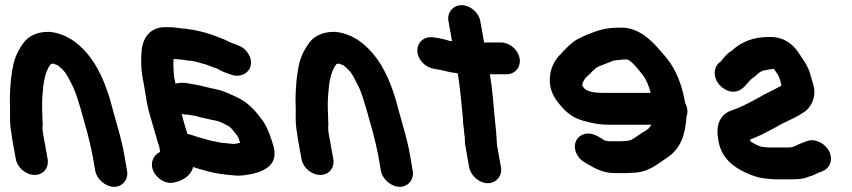

<svg xmlns="http://www.w3.org/2000/svg" viewBox="-20 -665 3291 742"><path d="M348 -5 338 -63C333 -89 324 -128 317 -154C301 -208 284 -281 263 -328L243 -367C237 -376 234 -382 231 -386C226 -392 205 -415 197 -415C193 -416 190 -418 187 -419C185 -419 182 -419 179 -418C178 -418 177 -418 176 -417C154 -390 147 -343 144 -296C141 -262 144 -216 145 -182C142 -165 148 -139 151 -123L164 -51C170 -17 148 11 114 11C80 11 47 -17 41 -51L28 -123C27 -131 25 -140 24 -151C15 -199 21 -227 18 -273C18 -327 23 -381 34 -426C42 -454 54 -476 69 -497C88 -524 120 -542 168 -542C202 -540 233 -527 257 -512C343 -455 388 -355 419 -230C435 -172 451 -122 461 -63L471 -5C477 28 454 57 421 57C388 57 354 28 348 -5Z M654 -437H651C650 -430 650 -424 650 -417C651 -396 650 -373 657 -349L658 -341C665 -344 673 -345 680 -345H686C694 -345 704 -344 717 -341C754 -336 784 -326 819 -319C847 -313 872 -300 896 -289C931 -273 962 -244 985 -212C1009 -184 1022 -149 1035 -107C1058 -34 1012 -7 956 7C936 10 913 16 887 13C850 10 814 6 783 -3L747 -13C742 -14 732 -19 726 -19C719 12 688 33 654 40C619 49 584 23 572 -5C558 -40 576 -68 599 -78L595 -100C592 -107 590 -114 588 -121L582 -143C579 -150 578 -156 576 -163C567 -196 553 -236 547 -272L535 -345C525 -388 524 -433 527 -467C531 -516 558 -560 618 -560H637C656 -560 680 -554 698 -554C706 -553 714 -551 725 -550C755 -544 791 -535 817 -524L832 -518C849 -513 862 -504 878 -498C903 -489 919 -485 935 -464C973 -414 934 -362 881 -374C859 -381 836 -389 817 -401H816C801 -405 787 -413 771 -417C752 -422 728 -431 706 -431C699 -432 693 -433 687 -434C682 -434 661 -437 654 -437ZM682 -225C683 -223 684 -221 684 -218C690 -192 697 -172 704 -148C720 -144 732 -140 746 -135L760 -131C764 -130 774 -127 778 -126L796 -121C813 -119 832 -112 850 -112C859 -111 868 -110 879 -109H888C895 -110 902 -112 908 -113C903 -128 900 -139 891 -148C884 -157 872 -174 861 -179C847 -186 830 -196 813 -199L793 -203C774 -208 755 -210 737 -217C731 -218 714 -220 706 -222H701C694 -222 688 -223 682 -225Z M1452 -5 1442 -63C1437 -89 1428 -128 1421 -154C1405 -208 1388 -281 1367 -328L1347 -367C1341 -376 1338 -382 1335 -386C1330 -392 1309 -415 1301 -415C1297 -416 1294 -418 1291 -419C1289 -419 1286 -419 1283 -418C1282 -418 1281 -418 1280 -417C1258 -390 1251 -343 1248 -296C1245 -262 1248 -216 1249 -182C1246 -165 1252 -139 1255 -123L1268 -51C1274 -17 1252 11 1218 11C1184 11 1151 -17 1145 -51L1132 -123C1131 -131 1129 -140 1128 -151C1119 -199 1125 -227 1122 -273C1122 -327 1127 -381 1138 -426C1146 -454 1158 -476 1173 -497C1192 -524 1224 -542 1272 -542C1306 -540 1337 -527 1361 -512C1447 -455 1492 -355 1523 -230C1539 -172 1555 -122 1565 -63L1575 -5C1581 28 1558 57 1525 57C1492 57 1458 28 1452 -5Z M1836 -584 1851 -501H1915C1949 -501 1982 -474 1988 -440C1994 -406 1971 -378 1937 -378H1873C1884 -317 1886 -266 1892 -209C1894 -194 1894 -182 1896 -168C1897 -160 1898 -152 1898 -144C1900 -130 1899 -116 1901 -102L1916 -19C1922 14 1898 43 1865 43C1832 43 1799 14 1793 -19L1777 -110C1776 -118 1777 -129 1776 -137C1773 -150 1774 -160 1772 -171C1769 -186 1770 -201 1768 -218C1762 -272 1759 -323 1749 -382C1738 -383 1728 -385 1720 -386C1704 -389 1686 -395 1669 -397L1658 -399C1641 -402 1626 -409 1613 -423C1571 -468 1599 -527 1653 -521L1666 -519C1677 -518 1688 -515 1700 -512C1708 -510 1718 -506 1727 -506L1713 -584C1707 -617 1731 -645 1764 -645C1797 -645 1830 -617 1836 -584Z M2495 -306C2487 -332 2479 -356 2464 -375C2448 -394 2428 -424 2405 -435H2392C2388 -435 2384 -435 2380 -434L2359 -432C2356 -431 2354 -431 2352 -431C2342 -427 2332 -423 2321 -419L2306 -413C2297 -409 2285 -406 2279 -398C2273 -393 2266 -387 2262 -382L2245 -366C2238 -358 2232 -349 2230 -335V-334C2232 -332 2233 -330 2236 -326C2248 -309 2285 -306 2311 -306ZM2628 -267C2636 -252 2640 -233 2633 -214C2628 -141 2610 -91 2560 -57C2521 -32 2487 3 2419 3C2410 4 2403 4 2398 4H2356C2309 4 2278 -15 2247 -33C2228 -43 2214 -56 2206 -76C2192 -113 2213 -142 2242 -148C2272 -154 2297 -134 2319 -121H2323C2328 -120 2332 -119 2335 -119H2377C2380 -119 2386 -119 2393 -120C2398 -120 2402 -120 2407 -121L2419 -124C2430 -130 2438 -136 2448 -143C2465 -155 2475 -158 2488 -170L2495 -179C2496 -180 2497 -182 2497 -183H2332C2293 -183 2263 -190 2232 -199C2196 -209 2167 -231 2144 -260C2121 -287 2102 -319 2105 -362C2106 -402 2125 -436 2149 -458C2154 -464 2159 -470 2165 -475C2179 -490 2200 -509 2219 -517L2235 -525C2243 -529 2251 -532 2260 -535C2289 -548 2326 -558 2368 -558H2387C2401 -558 2416 -555 2431 -549C2484 -529 2520 -483 2556 -441C2592 -397 2616 -337 2628 -267Z M2742 -382C2742 -402 2750 -417 2765 -427C2779 -444 2788 -457 2808 -469C2812 -472 2814 -474 2816 -476C2845 -501 2889 -522 2948 -522H2960C3007 -522 3043 -496 3065 -463C3082 -436 3103 -411 3112 -376C3116 -362 3123 -341 3126 -324C3133 -282 3110 -244 3083 -229C3062 -215 3037 -203 3013 -192C2999 -186 2986 -177 2974 -171L2957 -162C2944 -155 2934 -150 2922 -144L2906 -137C2899 -134 2889 -129 2879 -126L2880 -119C2882 -117 2884 -115 2888 -114C2897 -108 2911 -101 2922 -98L2942 -96C2947 -95 2952 -95 2957 -95H3032C3035 -96 3037 -96 3039 -96L3052 -100C3066 -108 3083 -114 3099 -120C3134 -132 3171 -107 3184 -81C3203 -44 3183 -12 3158 -3C3140 2 3126 13 3108 17L3091 23C3074 27 3060 28 3039 28H2977C2968 28 2960 27 2951 26C2923 24 2909 21 2882 11C2820 -14 2764 -51 2755 -131C2745 -188 2768 -226 2809 -239C2817 -242 2830 -246 2837 -250L2853 -257C2864 -263 2872 -266 2883 -272L2918 -291C2926 -296 2933 -300 2942 -304L2966 -316C2977 -322 2989 -328 3000 -334C2997 -350 2993 -363 2987 -375L2971 -399C2969 -398 2966 -398 2963 -398C2952 -396 2944 -395 2933 -393C2913 -389 2904 -372 2888 -363C2873 -352 2863 -333 2848 -323C2809 -289 2743 -330 2742 -382Z"/></svg>

Font: Blanket
Style: ReversedObl
Weight: 700
Foundry: Cannot Into Space Fonts
Version: Version 0.9